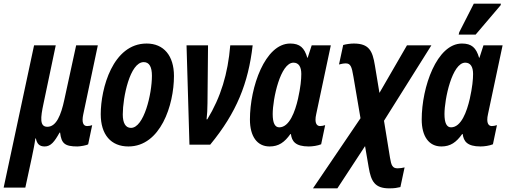

<svg xmlns="http://www.w3.org/2000/svg" viewBox="-77 -794 2784 1054"><path d="M-57 236H62L97 74C105 36 113 -2 117 -34H120C126 -4 140 10 168 10C202 10 222 -16 250 -66H253C260 -7 278 10 348 10C362 10 399 4 407 -2L429 -107C421 -104 412 -102 401 -102C379 -102 371 -124 380 -166L460 -545H341L276 -246C258 -162 232 -98 183 -98C140 -98 145 -147 162 -226L229 -545H110Z M628 10C804 10 878 -217 878 -377C878 -488 822 -555 728 -555C542 -555 476 -308 476 -167C476 -55 532 10 628 10ZM642 -92C612 -92 597 -119 597 -166C597 -259 636 -453 712 -453C743 -453 757 -426 757 -378C757 -277 713 -92 642 -92Z M963 0H1077C1222 -176 1286 -337 1310 -545H1187C1174 -389 1135 -260 1061 -139H1057C1060 -165 1062 -194 1062 -228L1065 -545H947Z M1403 10C1453 10 1485 -13 1517 -58H1520C1525 -19 1544 10 1618 10C1638 10 1667 6 1686 -2L1708 -107C1700 -104 1687 -102 1680 -102C1665 -102 1655 -113 1655 -137C1655 -145 1656 -156 1659 -168L1739 -545H1634L1612 -477H1610C1594 -532 1569 -555 1516 -555C1378 -555 1295 -316 1295 -138C1295 -46 1334 10 1403 10ZM1456 -95C1432 -95 1420 -119 1420 -168C1420 -251 1462 -450 1534 -450C1563 -450 1577 -427 1577 -388C1577 -358 1573 -315 1559 -252C1543 -182 1512 -95 1456 -95Z M1641 240H1775L1927 8L1947 125C1960 201 1980 240 2060 240C2091 240 2102 237 2121 233L2144 125C2131 128 2119 130 2106 130C2078 130 2071 115 2064 72L2031 -131L2291 -545H2157L2006 -284L1981 -435C1968 -515 1949 -555 1865 -555C1849 -555 1824 -552 1807 -547L1784 -440C1795 -443 1809 -446 1821 -446C1847 -446 1854 -429 1863 -374L1902 -145Z M2441 -604H2534L2671 -765L2673 -774H2524L2444 -617ZM2346 10C2396 10 2428 -13 2460 -58H2463C2468 -19 2487 10 2561 10C2581 10 2610 6 2629 -2L2651 -107C2643 -104 2630 -102 2623 -102C2608 -102 2598 -113 2598 -137C2598 -145 2599 -156 2602 -168L2682 -545H2577L2555 -477H2553C2537 -532 2512 -555 2459 -555C2321 -555 2238 -316 2238 -138C2238 -46 2277 10 2346 10ZM2399 -95C2375 -95 2363 -119 2363 -168C2363 -251 2405 -450 2477 -450C2506 -450 2520 -427 2520 -388C2520 -358 2516 -315 2502 -252C2486 -182 2455 -95 2399 -95Z"/></svg>

Font: Noto Sans ExtraCondensed
Style: Bold Italic
Weight: 700
Width: 2
Italic angle: -12°
Designer: Monotype Design Team
Foundry: Monotype Imaging Inc.
Version: Version 2.013